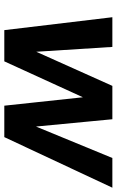

<svg xmlns="http://www.w3.org/2000/svg" viewBox="155 -697 542 892"><g transform="rotate(90 426.0 -251.0)"><path d="M120 0 60 -502H198L224 -93L196 -94L379 -502H534L573 -94H546L714 -502H852L617 0H471L426 -420H457L265 0Z"/></g></svg>

Font: DM Sans 16pt ExtraBold
Style: Italic
Weight: 800
Italic angle: -10°
Version: Version 4.004;gftools[0.9.30]